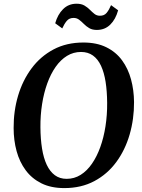

<svg xmlns="http://www.w3.org/2000/svg" viewBox="-20 -976 746 1007"><path d="M317.5 10.5Q247.5 10.5 197.2 -14.5Q147 -39.5 114.8 -83Q82.5 -126.5 67 -183.5Q51.5 -240.5 51.5 -304.5Q51 -394 75 -474.5Q99 -555 145.8 -617.8Q192.5 -680.5 260.8 -716.8Q329 -753 417.5 -753Q487.5 -753 538 -728Q588.5 -703 620.2 -659.5Q652 -616 667.2 -559.8Q682.5 -503.5 683 -441Q683.5 -351.5 659.8 -270Q636 -188.5 589.5 -125.5Q543 -62.5 474.5 -26Q406 10.5 317.5 10.5ZM329.5 -38Q369.5 -38 402.8 -58.8Q436 -79.5 462 -117Q488 -154.5 506 -204.5Q524 -254.5 533.2 -313.5Q542.5 -372.5 542 -436.5Q541.5 -498 533.8 -547Q526 -596 509.8 -631Q493.5 -666 467.5 -684.8Q441.5 -703.5 405 -703.5Q365 -703.5 331.5 -683Q298 -662.5 272 -625.5Q246 -588.5 228 -538.8Q210 -489 200.8 -430.5Q191.5 -372 192 -308.5Q192.5 -246.5 200.5 -196.8Q208.5 -147 225.2 -111.5Q242 -76 267.8 -57Q293.5 -38 329.5 -38ZM488 -819Q464 -819 448 -828.5Q432 -838 419.8 -850.5Q407.5 -863 395 -872.5Q382.5 -882 366 -882Q343 -882 330 -866.2Q317 -850.5 306.5 -827L269.5 -854Q282.5 -900 311 -928.2Q339.5 -956.5 381.5 -956.5Q406.5 -956.5 422.8 -947Q439 -937.5 451.2 -925Q463.5 -912.5 475.5 -903Q487.5 -893.5 503.5 -893.5Q526.5 -893 539.2 -908.5Q552 -924 562.5 -949L599.5 -922Q586.5 -874.5 558.2 -846.8Q530 -819 488 -819Z"/></svg>

Font: Merriweather 48pt SemiBold
Style: Italic
Weight: 600
Italic angle: -7.8°
Designer: Eben Sorkin
Foundry: Eben Sorkin
Version: Version 2.101